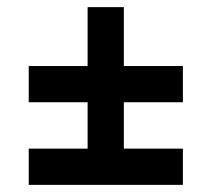

<svg xmlns="http://www.w3.org/2000/svg" viewBox="-20 -518 592 538"><path d="M225.5 -498H327V-66H225.5ZM60.5 -333H492.5V-231.5H60.5ZM60.5 -101.5H492.5V0H60.5Z"/></svg>

Font: Newsreader 9pt
Style: Bold
Weight: 700
Designer: Hugues Gentile
Foundry: Production Type
Version: Version 1.003